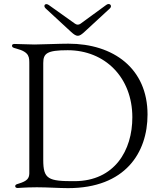

<svg xmlns="http://www.w3.org/2000/svg" viewBox="-20 -954 814 978"><path d="M326.7 4.3C618.6 4.3 731.5 -176.8 731.5 -370.7C731.5 -605.1 558.2 -731.5 328.1 -731.5C279.5 -731.5 213.1 -728 155.5 -727.3C101.6 -728 77.8 -730.1 54.7 -730.1C46.5 -730.1 41.2 -727.6 41.2 -721.6C41.2 -713.4 45.1 -711.3 62.5 -706.7C133.5 -688.2 128.9 -660.9 129.3 -625V-100.9V-94.5V-70C128.2 -46.5 120 -32 74.6 -18.5C63.2 -14.9 57.5 -13.5 57.5 -5.7C57.5 -1.1 60.4 3.6 70.3 3.6C81 3.6 100.5 0.4 164.8 0H171.2C222.3 0 282 4.3 326.7 4.3ZM200.3 -139.2V-632.8C200.3 -681.8 218.8 -698.2 324.6 -698.2C514.9 -698.2 653.8 -559.3 654.1 -357.2C654.5 -187.5 563.2 -32.3 360.8 -31.2C225.9 -30.5 200.3 -41.2 200.3 -139.2ZM212.4 -911.2 341.6 -791.9C372.5 -763.5 382.5 -766.3 410.5 -791.9L539.8 -911.2C553.6 -924 539.1 -942.1 521.3 -929L390.6 -833.5C381.4 -826.7 371.4 -826.7 361.9 -833.5L228.7 -928.3C210.2 -941.4 198.2 -924.4 212.4 -911.2Z"/></svg>

Font: Margiela Serif Light
Style: Regular
Weight: 300
Designer: Andreas Faust, Stefan Endress
Version: Version 1.002;FEAKit 1.0